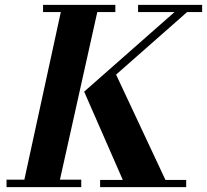

<svg xmlns="http://www.w3.org/2000/svg" viewBox="-20 -774 856 794"><path d="M74 0 238 -754H389L221 0ZM7 0V-31H316V0ZM394 0V-30H750V0ZM497 -9 328 -395 457 -472 674 -9ZM158 -724V-754H457V-724ZM328 -395 713 -734H765L380 -395ZM551 -724V-754H816V-724Z"/></svg>

Font: Libre Bodoni
Style: Italic
Weight: 400
Italic angle: -13°
Designer: Pablo Impallari, Rodrigo Fuenzalida
Foundry: Impallari Type
Version: Version 2.005;gftools[0.9.23]